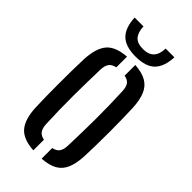

<svg xmlns="http://www.w3.org/2000/svg" viewBox="-239 -821 889 889"><g transform="rotate(45 205.5 -377.0)"><path d="M46 -140.5Q44.5 -169.5 44 -209.8Q43.5 -250 43.5 -294.2Q43.5 -338.5 44 -381.5Q44.5 -424.5 46 -459.5Q50 -533.5 79.5 -567.8Q109 -602 178.5 -607V-537Q155 -532 145 -518Q135 -504 134 -478Q133 -439.5 132 -396Q131 -352.5 130.8 -306.8Q130.5 -261 131.5 -214.5Q132.5 -168 134.5 -122.5Q135.5 -96 145.5 -81.8Q155.5 -67.5 178.5 -63V6.5Q108.5 2 79 -32.8Q49.5 -67.5 46 -140.5ZM233 6.5V-63Q256.5 -68 266 -82Q275.5 -96 276.5 -121Q278 -166.5 279 -210.8Q280 -255 280.2 -299.2Q280.5 -343.5 279.5 -388.2Q278.5 -433 276.5 -479.5Q275.5 -505 265.8 -519Q256 -533 233 -537V-607Q280.5 -603.5 308.2 -587.2Q336 -571 349.2 -539.5Q362.5 -508 365 -459.5Q366.5 -427.5 367.2 -387Q368 -346.5 368 -303.2Q368 -260 367.2 -218Q366.5 -176 365 -140.5Q362.5 -92 349.2 -60.5Q336 -29 308 -12.8Q280 3.5 233 6.5ZM206 -635Q140 -635 109.2 -665.5Q78.5 -696 75.5 -760H133.5Q134.5 -724 150.8 -704Q167 -684 206 -684Q242.5 -684 260.2 -703.5Q278 -723 278.5 -760H336Q333 -696 302.5 -665.5Q272 -635 206 -635Z"/></g></svg>

Font: Big Shoulders Stencil Text Thin Medium
Style: Regular
Weight: 500
Version: Version 2.001